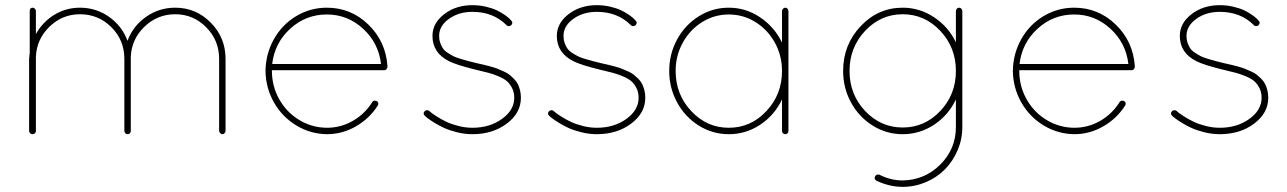

<svg xmlns="http://www.w3.org/2000/svg" viewBox="-20 -520 4987 744"><path d="M829.1 -13.2V-292Q829.1 -363.8 779.1 -414.3Q729 -464.8 659.2 -464.8Q589.8 -464.8 539.6 -416.3Q489.3 -367.7 486.8 -298.8V-292V-13.2Q486.8 -9.8 485.8 -8.8Q485.8 -8.3 485.4 -7.3Q484.9 -6.3 484.9 -5.9Q483.9 -4.9 483.9 -3.9Q480 0 474.1 0Q469.2 0 465.6 -3.9Q461.9 -7.8 461.9 -13.2V-292Q461.9 -364.3 411.6 -414.6Q361.3 -464.8 290 -464.8Q221.2 -464.8 171.4 -416.3Q121.6 -367.7 119.1 -298.8V-13.2Q119.1 -9.8 117.2 -5.9Q116.2 -4.9 116.2 -3.9Q115.7 -3.9 115 -3.4Q114.3 -2.9 113.8 -2.9Q110.8 0 106.9 0H104Q99.6 -1 96.2 -4.6Q92.8 -8.3 92.8 -13.2V-292Q92.8 -296.4 95.2 -315.9V-477.1Q95.2 -490.2 106.9 -490.2Q111.3 -490.2 115.2 -486.3Q119.1 -482.4 119.1 -477.1V-388.2Q145.5 -435.1 190.4 -462.6Q235.4 -490.2 290 -490.2Q352.5 -490.2 402.8 -454.6Q453.1 -418.9 474.1 -361.8Q495.1 -418.9 545.7 -454.6Q596.2 -490.2 659.2 -490.2Q739.7 -490.2 796.9 -432.1Q854 -374 854 -292V-13.2Q854 -7.8 850.3 -3.9Q846.7 0 841.8 0Q837.4 0 833.3 -4.2Q829.1 -8.3 829.1 -13.2Z M1246.6 0Q1182.1 -1 1127.7 -34.2Q1073.2 -67.4 1041.5 -123.3Q1009.8 -179.2 1008.8 -245.1Q1009.8 -312 1041.5 -368.4Q1073.2 -424.8 1127.7 -457.5Q1182.1 -490.2 1246.6 -490.2Q1339.8 -490.2 1407.2 -425Q1474.6 -359.9 1481.4 -264.2V-263.2V-261.2V-259.8Q1480.5 -255.4 1477.3 -251.7Q1474.1 -248 1469.7 -248H1033.7V-245.1Q1033.7 -186 1062 -135.5Q1090.3 -85 1139.4 -55.2Q1188.5 -25.4 1246.6 -24.9Q1301.3 -24.9 1347.9 -52Q1394.5 -79.1 1422.9 -125Q1428.2 -133.3 1440.9 -127.9Q1444.8 -125.5 1445.8 -120.4Q1446.8 -115.2 1443.8 -110.8Q1411.6 -60.5 1359.1 -30.3Q1306.6 0 1246.6 0ZM1246.6 -463.9Q1165 -463.9 1104.7 -408.9Q1044.4 -354 1034.7 -272H1456.5Q1446.8 -354 1386.7 -408.9Q1326.7 -463.9 1246.6 -463.9Z M1810.5 0Q1781.2 0 1751.7 -7.3Q1722.2 -14.6 1701.7 -23.9Q1681.2 -33.2 1662.8 -44.7Q1644.5 -56.2 1636.7 -62.3Q1628.9 -68.4 1626.5 -70.8Q1617.2 -80.1 1625.5 -88.9Q1629.4 -92.8 1634.5 -93Q1639.6 -93.3 1643.6 -89.8Q1645.5 -87.9 1652.3 -82.5Q1659.2 -77.1 1675.8 -66.7Q1692.4 -56.2 1711.2 -47.4Q1730 -38.6 1757.1 -31.7Q1784.2 -24.9 1810.5 -24.9Q1877.4 -24.9 1925 -59.1Q1972.7 -93.3 1972.7 -141.1Q1972.7 -162.6 1964.1 -179.2Q1955.6 -195.8 1943.8 -205.8Q1932.1 -215.8 1910.2 -224.9Q1888.2 -233.9 1872.1 -238Q1856 -242.2 1827.1 -249Q1824.2 -249.5 1822.8 -250Q1749.5 -268.1 1720.2 -282.7Q1655.8 -314.9 1655.8 -380.9Q1655.8 -430.2 1701.2 -465.1Q1746.6 -500 1810.5 -500Q1837.9 -500 1863.5 -493.9Q1889.2 -487.8 1905.8 -479.7Q1922.4 -471.7 1935.8 -462.2Q1949.2 -452.6 1954.6 -447.3Q1960 -441.9 1961.4 -439.9Q1969.7 -431.6 1960.4 -421.9Q1956.1 -418.5 1950.7 -418.7Q1945.3 -418.9 1942.4 -422.9Q1891.1 -474.1 1810.5 -474.1Q1757.3 -474.1 1719.5 -446.8Q1681.6 -419.4 1681.6 -380.9Q1681.6 -366.2 1686 -353.8Q1690.4 -341.3 1696.5 -332.3Q1702.6 -323.2 1715.1 -315.2Q1727.5 -307.1 1737.1 -302.2Q1746.6 -297.4 1765.4 -291.7Q1784.2 -286.1 1795.2 -283.2Q1806.2 -280.3 1828.6 -274.9Q1846.2 -271 1855.7 -268.8Q1865.2 -266.6 1882.1 -262Q1898.9 -257.3 1908.4 -253.4Q1918 -249.5 1932.1 -243.2Q1946.3 -236.8 1954.3 -230.2Q1962.4 -223.6 1971.9 -214.1Q1981.4 -204.6 1986.6 -194.1Q1991.7 -183.6 1995.1 -170.2Q1998.5 -156.7 1998.5 -141.1Q1998.5 -82 1943.8 -41Q1889.2 0 1810.5 0Z M2292.5 0Q2263.2 0 2233.6 -7.3Q2204.1 -14.6 2183.6 -23.9Q2163.1 -33.2 2144.8 -44.7Q2126.5 -56.2 2118.7 -62.3Q2110.8 -68.4 2108.4 -70.8Q2099.1 -80.1 2107.4 -88.9Q2111.3 -92.8 2116.5 -93Q2121.6 -93.3 2125.5 -89.8Q2127.4 -87.9 2134.3 -82.5Q2141.1 -77.1 2157.7 -66.7Q2174.3 -56.2 2193.1 -47.4Q2211.9 -38.6 2239 -31.7Q2266.1 -24.9 2292.5 -24.9Q2359.4 -24.9 2407 -59.1Q2454.6 -93.3 2454.6 -141.1Q2454.6 -162.6 2446 -179.2Q2437.5 -195.8 2425.8 -205.8Q2414.1 -215.8 2392.1 -224.9Q2370.1 -233.9 2354 -238Q2337.9 -242.2 2309.1 -249Q2306.2 -249.5 2304.7 -250Q2231.4 -268.1 2202.1 -282.7Q2137.7 -314.9 2137.7 -380.9Q2137.7 -430.2 2183.1 -465.1Q2228.5 -500 2292.5 -500Q2319.8 -500 2345.5 -493.9Q2371.1 -487.8 2387.7 -479.7Q2404.3 -471.7 2417.7 -462.2Q2431.2 -452.6 2436.5 -447.3Q2441.9 -441.9 2443.4 -439.9Q2451.7 -431.6 2442.4 -421.9Q2438 -418.5 2432.6 -418.7Q2427.2 -418.9 2424.3 -422.9Q2373 -474.1 2292.5 -474.1Q2239.3 -474.1 2201.4 -446.8Q2163.6 -419.4 2163.6 -380.9Q2163.6 -366.2 2168 -353.8Q2172.4 -341.3 2178.5 -332.3Q2184.6 -323.2 2197 -315.2Q2209.5 -307.1 2219 -302.2Q2228.5 -297.4 2247.3 -291.7Q2266.1 -286.1 2277.1 -283.2Q2288.1 -280.3 2310.5 -274.9Q2328.1 -271 2337.6 -268.8Q2347.2 -266.6 2364 -262Q2380.9 -257.3 2390.4 -253.4Q2399.9 -249.5 2414.1 -243.2Q2428.2 -236.8 2436.3 -230.2Q2444.3 -223.6 2453.9 -214.1Q2463.4 -204.6 2468.5 -194.1Q2473.6 -183.6 2477.1 -170.2Q2480.5 -156.7 2480.5 -141.1Q2480.5 -82 2425.8 -41Q2371.1 0 2292.5 0Z M3023.4 -490.2Q3028.3 -490.2 3031.7 -486.1Q3035.2 -481.9 3035.2 -477.1V-13.2Q3035.2 -7.3 3032 -3.7Q3028.8 0 3023.4 0Q3017.6 0 3013.9 -3.7Q3010.3 -7.3 3010.3 -13.2V-134.8Q2981.4 -73.7 2926 -36.9Q2870.6 0 2804.2 0Q2741.2 0 2688 -33.2Q2634.8 -66.4 2604 -122.8Q2573.2 -179.2 2573.2 -245.1Q2573.2 -311 2604 -367.4Q2634.8 -423.8 2688 -457Q2741.2 -490.2 2804.2 -490.2Q2870.1 -490.2 2925.5 -452.9Q2981 -415.5 3010.3 -355V-477.1Q3010.3 -481.9 3014.2 -486.1Q3018.1 -490.2 3023.4 -490.2ZM3010.3 -245.1Q3010.3 -304.7 2982.4 -355Q2954.6 -405.3 2907.2 -434.6Q2859.9 -463.9 2804.2 -463.9Q2748.5 -463.9 2701.2 -434.6Q2653.8 -405.3 2626 -355Q2598.1 -304.7 2598.1 -245.1Q2598.1 -153.8 2658.7 -89.4Q2719.2 -24.9 2804.2 -24.9Q2889.2 -24.9 2949.7 -89.4Q3010.3 -153.8 3010.3 -245.1Z M3695.8 -490.2Q3701.7 -490.2 3705.3 -486.3Q3709 -482.4 3709 -477.1V-27.8Q3709 19.5 3690.7 62.3Q3672.4 105 3641.6 136.2Q3610.8 167.5 3567.9 185.8Q3524.9 204.1 3478 204.1Q3426.8 204.1 3376 180.2Q3365.7 173.3 3371.1 163.1Q3376 153.8 3388.2 157.2Q3431.2 179.2 3478 179.2Q3563.5 177.7 3623.8 117.4Q3684.1 57.1 3684.1 -27.8V-134.8Q3655.8 -74.2 3600.1 -37.1Q3544.4 0 3478 0Q3415 0 3361.8 -33.2Q3308.6 -66.4 3277.8 -122.8Q3247.1 -179.2 3247.1 -245.1Q3247.1 -346.2 3314.7 -418.2Q3382.3 -490.2 3478 -490.2Q3543.9 -490.2 3599.9 -452.9Q3655.8 -415.5 3684.1 -356V-477.1Q3684.1 -481.9 3687.7 -486.1Q3691.4 -490.2 3695.8 -490.2ZM3623.5 -89.8Q3684.1 -153.8 3684.1 -245.1Q3684.1 -336.4 3623.5 -400.6Q3563 -464.8 3478 -464.8Q3393.1 -464.8 3332.5 -400.6Q3272 -336.4 3272 -245.1Q3272 -153.8 3332.5 -89.8Q3393.1 -25.9 3478 -25.9Q3563 -25.9 3623.5 -89.8Z M4142.6 0Q4078.1 -1 4023.7 -34.2Q3969.2 -67.4 3937.5 -123.3Q3905.8 -179.2 3904.8 -245.1Q3905.8 -312 3937.5 -368.4Q3969.2 -424.8 4023.7 -457.5Q4078.1 -490.2 4142.6 -490.2Q4235.8 -490.2 4303.2 -425Q4370.6 -359.9 4377.4 -264.2V-263.2V-261.2V-259.8Q4376.5 -255.4 4373.3 -251.7Q4370.1 -248 4365.7 -248H3929.7V-245.1Q3929.7 -186 3958 -135.5Q3986.3 -85 4035.4 -55.2Q4084.5 -25.4 4142.6 -24.9Q4197.3 -24.9 4243.9 -52Q4290.5 -79.1 4318.8 -125Q4324.2 -133.3 4336.9 -127.9Q4340.8 -125.5 4341.8 -120.4Q4342.8 -115.2 4339.8 -110.8Q4307.6 -60.5 4255.1 -30.3Q4202.6 0 4142.6 0ZM4142.6 -463.9Q4061 -463.9 4000.7 -408.9Q3940.4 -354 3930.7 -272H4352.5Q4342.8 -354 4282.7 -408.9Q4222.7 -463.9 4142.6 -463.9Z M4706.5 0Q4677.2 0 4647.7 -7.3Q4618.2 -14.6 4597.7 -23.9Q4577.1 -33.2 4558.8 -44.7Q4540.5 -56.2 4532.7 -62.3Q4524.9 -68.4 4522.5 -70.8Q4513.2 -80.1 4521.5 -88.9Q4525.4 -92.8 4530.5 -93Q4535.6 -93.3 4539.6 -89.8Q4541.5 -87.9 4548.3 -82.5Q4555.2 -77.1 4571.8 -66.7Q4588.4 -56.2 4607.2 -47.4Q4626 -38.6 4653.1 -31.7Q4680.2 -24.9 4706.5 -24.9Q4773.4 -24.9 4821 -59.1Q4868.7 -93.3 4868.7 -141.1Q4868.7 -162.6 4860.1 -179.2Q4851.6 -195.8 4839.8 -205.8Q4828.1 -215.8 4806.2 -224.9Q4784.2 -233.9 4768.1 -238Q4752 -242.2 4723.1 -249Q4720.2 -249.5 4718.8 -250Q4645.5 -268.1 4616.2 -282.7Q4551.8 -314.9 4551.8 -380.9Q4551.8 -430.2 4597.2 -465.1Q4642.6 -500 4706.5 -500Q4733.9 -500 4759.5 -493.9Q4785.2 -487.8 4801.8 -479.7Q4818.4 -471.7 4831.8 -462.2Q4845.2 -452.6 4850.6 -447.3Q4856 -441.9 4857.4 -439.9Q4865.7 -431.6 4856.4 -421.9Q4852.1 -418.5 4846.7 -418.7Q4841.3 -418.9 4838.4 -422.9Q4787.1 -474.1 4706.5 -474.1Q4653.3 -474.1 4615.5 -446.8Q4577.6 -419.4 4577.6 -380.9Q4577.6 -366.2 4582 -353.8Q4586.4 -341.3 4592.5 -332.3Q4598.6 -323.2 4611.1 -315.2Q4623.5 -307.1 4633.1 -302.2Q4642.6 -297.4 4661.4 -291.7Q4680.2 -286.1 4691.2 -283.2Q4702.1 -280.3 4724.6 -274.9Q4742.2 -271 4751.7 -268.8Q4761.2 -266.6 4778.1 -262Q4794.9 -257.3 4804.4 -253.4Q4814 -249.5 4828.1 -243.2Q4842.3 -236.8 4850.3 -230.2Q4858.4 -223.6 4867.9 -214.1Q4877.4 -204.6 4882.6 -194.1Q4887.7 -183.6 4891.1 -170.2Q4894.5 -156.7 4894.5 -141.1Q4894.5 -82 4839.8 -41Q4785.2 0 4706.5 0Z"/></svg>

Font: Quicksand
Style: Light
Weight: 300
Designer: Andrew Paglinawan
Foundry: Andrew Paglinawan
Version: 1.002